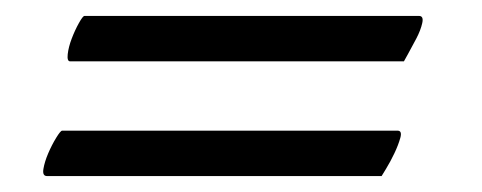

<svg xmlns="http://www.w3.org/2000/svg" viewBox="-20 -339 605 241"><path d="M39 -118H459Q459 -118 464.5 -127Q470 -136 475 -146.5Q480 -157 482.5 -166Q485 -175 479 -175H58Q56 -175 50.5 -166Q45 -157 40.5 -146.5Q36 -136 34.5 -127Q33 -118 39 -118ZM68 -262H487Q487 -262 492 -271Q497 -280 502.5 -290.5Q508 -301 510 -310Q512 -319 506 -319H86Q84 -319 79 -310Q74 -301 70 -290.5Q66 -280 65 -271Q64 -262 68 -262Z"/></svg>

Font: Vermiglione
Style: Italic
Weight: 400
Italic angle: -11°
Version: Version 1.105